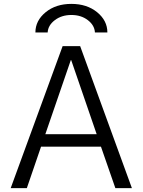

<svg xmlns="http://www.w3.org/2000/svg" viewBox="-20 -967 733 987"><path d="M225 -800H162Q162 -861 214.5 -904Q267 -947 347 -947Q427 -947 479.5 -904Q532 -861 532 -800H468Q466 -837 431.5 -863.5Q397 -890 347 -890Q297 -890 262 -863.5Q227 -837 225 -800ZM302 -730H392L658 0H573L499 -213H191L118 0H35ZM213 -277H477L346 -658H344Z"/></svg>

Font: M PLUS 1p
Style: Regular
Weight: 400
Version: Version 1.062